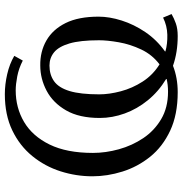

<svg xmlns="http://www.w3.org/2000/svg" viewBox="0 -756 772 813"><g transform="rotate(-90 386.5 -350.0)"><path d="M402 16Q307 16 239 -16Q171 -48 128.5 -101Q86 -154 66 -218Q46 -282 46 -345Q46 -414 67 -480Q88 -546 131.5 -599.5Q175 -653 240.5 -684.5Q306 -716 394 -716Q435 -716 478.5 -706Q522 -696 556 -676L536 -640Q503 -657 469 -663.5Q435 -670 410 -670Q336 -670 276 -634.5Q216 -599 180.5 -526.5Q145 -454 145 -343Q145 -289 160.5 -233Q176 -177 207.5 -130Q239 -83 288 -54Q337 -25 404 -25Q434 -25 458 -31V-33Q405 -65 368 -110.5Q331 -156 312 -208.5Q293 -261 293 -314Q293 -401 325 -456.5Q357 -512 408 -539Q459 -566 515 -566Q574 -567 621 -540Q668 -513 695 -458.5Q722 -404 722 -319Q722 -273 705.5 -221Q689 -169 656.5 -121Q624 -73 575 -38V-36Q607 -27 645.5 -28Q684 -29 718 -46L733 -10Q716 0 693.5 8Q671 16 640 16Q571 16 514 -4Q463 16 402 16ZM520 -61Q561 -92 583 -138.5Q605 -185 613.5 -233.5Q622 -282 622 -317Q622 -397 608.5 -442.5Q595 -488 571 -507.5Q547 -527 515 -527Q476 -527 448.5 -507.5Q421 -488 407 -442Q393 -396 393 -316Q393 -274 406 -225Q419 -176 447 -132.5Q475 -89 520 -61Z"/></g></svg>

Font: Lora
Style: Regular
Weight: 400
Designer: Olga Karpushina, Alexei Vanyashin (Cyrillic)
Foundry: Cyreal
Version: Version 3.005; ttfautohint (v1.8.4.7-5d5b)